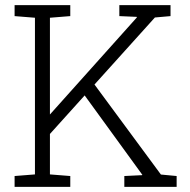

<svg xmlns="http://www.w3.org/2000/svg" viewBox="-20 -731 743 751"><path d="M167 -197.8 138.2 -241.7 515.1 -662.6 515.6 -665 446.8 -668V-710.9H647V-668L585.9 -662.6ZM37.1 0V-42.5L116.7 -48.8V-661.6L37.1 -668V-710.9H254.9V-668L175.3 -661.6V-48.8L254.9 -42.5V0ZM466.3 0V-42.5L536.1 -45.9L536.6 -47.4L303.2 -368.7L341.3 -411.6L609.4 -48.3L670.9 -42.5V0Z"/></svg>

Font: Roboto Slab LO Light
Style: Regular
Weight: 300
Designer: Google
Version: Version 2.000